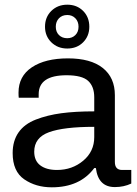

<svg xmlns="http://www.w3.org/2000/svg" viewBox="-20 -787 585 819"><path d="M172 -673Q172 -714 199 -740.5Q226 -767 267 -767Q308 -767 334.5 -740.5Q361 -714 361 -673Q361 -633 334.5 -606.5Q308 -580 267 -580Q226 -580 199 -606.5Q172 -633 172 -673ZM267 -624Q288 -624 301.5 -637.5Q315 -651 315 -673Q315 -695 301.5 -709Q288 -723 267 -723Q245 -723 231.5 -709Q218 -695 218 -673Q218 -651 231.5 -637.5Q245 -624 267 -624ZM201 12Q133 12 83.5 -22Q34 -56 34 -134Q34 -186 59 -222Q84 -258 133 -277Q182 -296 241.5 -304Q301 -312 382 -312V-372Q382 -418 356 -442Q330 -466 264 -466Q145 -466 145 -385V-370H60Q59 -376 59 -392Q59 -462 116 -500Q173 -538 270 -538Q367 -538 418.5 -497Q470 -456 470 -381V-96Q470 -62 501 -62H540V-4Q508 11 470 11Q399 11 389 -70H382Q321 12 201 12ZM223 -62Q288 -62 335 -101.5Q382 -141 382 -202V-246Q252 -246 189 -223Q126 -200 126 -140Q126 -101 152 -81.5Q178 -62 223 -62Z"/></svg>

Font: Archivo
Style: Regular
Weight: 400
Designer: Hector Gatti
Foundry: Omnibus-Type
Version: Version 2.001